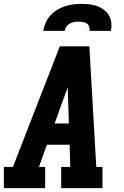

<svg xmlns="http://www.w3.org/2000/svg" viewBox="-21 -975 641 995"><path d="M-1 0V-110H46L289 -735H442L478 -110H510V0H296V-110H343L340 -225H222L181 -110H213V0ZM262 -335H336L331 -490Q331 -498 330.5 -506Q330 -514 330 -522Q327 -514 324 -506Q321 -498 318 -490ZM203 -815Q207 -837 216 -857.5Q225 -878 240 -895Q255 -912 275 -924Q295 -936 316.5 -943Q338 -950 359 -952.5Q380 -955 402 -955Q423 -955 444 -952.5Q465 -950 483.5 -943Q502 -936 518 -924Q534 -912 544 -895Q554 -878 556 -857Q558 -836 554 -815H443Q445 -826 441.5 -836.5Q438 -847 429 -853Q420 -859 409 -861Q398 -863 387 -863Q375 -863 363.5 -861Q352 -859 341 -853Q330 -847 323 -837Q316 -827 314 -815Z"/></svg>

Font: Iosevka Slab XBdExObl
Style: Regular
Weight: 800
Width: 7
Italic angle: -9°
Monospace: yes
Designer: Belleve Invis
Foundry: Belleve Invis
Version: Version 11.1.0; ttfautohint (v1.8.3)